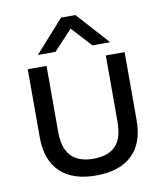

<svg xmlns="http://www.w3.org/2000/svg" viewBox="-81 -780 735 855"><g transform="rotate(-10 286.0 -353.0)"><path d="M123 -47.4Q66.9 -102.1 66.9 -203.1V-512.2H151.9V-211.9Q151.9 -68.8 286.1 -68.8Q355 -68.8 387.7 -104.5Q419.9 -139.6 419.9 -211.9V-512.2H504.9V-203.1Q504.9 -101.6 448.7 -47.4Q392.6 6.8 285.2 6.8Q178.7 6.8 123 -47.4ZM252.9 -712.9H317.9L449.2 -566.9H369.1L286.1 -657.2L202.1 -566.9H122.1Z"/></g></svg>

Font: D-DIN Exp
Style: Regular
Weight: 400
Width: 7
Designer: Charles Nix
Foundry: Datto Inc.
Version: Version 1.00